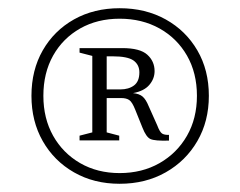

<svg xmlns="http://www.w3.org/2000/svg" viewBox="-20 -700 584 467"><path d="M271 -680Q334 -680 383 -652.8Q432 -625.5 460 -577.5Q488 -529.5 488 -467Q488 -405 460 -356.8Q432 -308.5 383 -280.8Q334 -253 271 -253Q208.5 -253 160 -280.8Q111.5 -308.5 84 -356.8Q56.5 -405 56.5 -467Q56.5 -529.5 84 -577.5Q111.5 -625.5 160 -652.8Q208.5 -680 271 -680ZM271 -654.5Q217 -654.5 175 -630.8Q133 -607 109.2 -564.8Q85.5 -522.5 85.5 -467Q85.5 -412 109.2 -369.8Q133 -327.5 175 -303.2Q217 -279 271 -279Q325.5 -279 368 -303.2Q410.5 -327.5 434.8 -369.8Q459 -412 459 -467Q459 -522.5 434.8 -564.8Q410.5 -607 368 -630.8Q325.5 -654.5 271 -654.5ZM204.5 -564 173.5 -572V-583H277.5Q320.5 -583 338.2 -567Q356 -551 356 -527Q356 -508.5 343.2 -493.5Q330.5 -478.5 303.5 -473.5Q319 -472 327 -465Q335 -458 341.5 -442L362.5 -395Q368.5 -379 374.2 -375.2Q380 -371.5 391 -372V-358Q356.5 -357 346 -361.8Q335.5 -366.5 326.5 -389.5L309 -433Q301.5 -452 294.2 -456.8Q287 -461.5 275 -461.5H239.5V-378L270 -370V-358.5H173.5V-370L204.5 -378ZM254 -563H239.5V-482.5H272.5Q293 -482.5 306 -492.2Q319 -502 319 -524Q319 -542.5 304.8 -552.8Q290.5 -563 254 -563Z"/></svg>

Font: Newsreader Text Light
Style: Regular
Weight: 300
Designer: Hugues Gentile
Foundry: Production Type
Version: Version 1.002